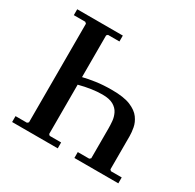

<svg xmlns="http://www.w3.org/2000/svg" viewBox="-147 -829 1002 988"><g transform="rotate(30 353.5 -335.0)"><path d="M373 -355Q343 -355 309 -350Q275 -345 237 -335V-380Q269 -388 310.5 -394Q352 -400 404 -400Q475 -400 514.5 -383.5Q554 -367 572.5 -341.5Q591 -316 596 -288.5Q601 -261 601 -240V-42L608 -35H672V0H411V-35H479L487 -42V-220Q487 -239 485 -262Q483 -285 472.5 -306.5Q462 -328 438.5 -341.5Q415 -355 373 -355ZM312 -635H244L237 -628V-42L244 -35H312V0H41V-35H109L117 -42V-628L109 -635H41V-670H312Z"/></g></svg>

Font: Brygada 1918 SemiBold
Style: Regular
Weight: 600
Designer: Mateusz Machalski | Borys Kosmynka | Przemek Hoffer
Foundry: NIEPODLEGLA 2018
Version: Version 3.006